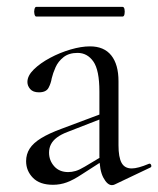

<svg xmlns="http://www.w3.org/2000/svg" viewBox="-20 -531 461 559"><path d="M314.2 6Q310.2 8 305.8 8Q292.6 8 281 -13.6Q269.4 -35.2 269.4 -76.2V-264.6Q269.4 -326.8 251.8 -351.9Q234.2 -377 205.8 -377Q180.8 -377 165.1 -364.7Q149.4 -352.4 141.7 -335Q134 -317.6 130.6 -303Q128.4 -288.8 121.4 -275.5Q114.4 -262.2 93.4 -262.2Q76.2 -262.2 68 -271.6Q59.8 -281 59.8 -292.2Q59.8 -310.6 78.5 -328.9Q97.2 -347.2 125.8 -362.5Q154.4 -377.8 185.5 -386.9Q216.6 -396 242 -396Q283 -396 304 -369.6Q325 -343.2 325 -294.6V-108Q325 -73.4 333.9 -57Q342.8 -40.6 363.4 -40.6Q381.4 -40.6 413.2 -54Q418 -56 420.1 -50.5Q422.2 -45 417.2 -43ZM134.2 7Q95.8 7 75.9 -13.3Q56 -33.6 56 -61.8Q56 -82 66.4 -98.3Q76.8 -114.6 99.8 -128.7Q122.8 -142.8 159.4 -156.2L279.4 -201.2L281.8 -187.8L176 -146.6Q157.6 -139.6 145.8 -130.7Q134 -121.8 128.4 -110.9Q122.8 -100 122.8 -86.6Q122.8 -63.8 137.8 -46.9Q152.8 -30 178.6 -30Q189 -30 200.1 -33.2Q211.2 -36.4 226.8 -45.8L290.4 -83.8L292.2 -71L218.2 -23.4Q193.8 -7.2 174.6 -0.1Q155.4 7 134.2 7ZM85.6 -482.8Q82 -482.8 80.3 -489.9Q78.6 -497 80.3 -504Q82 -511 85.6 -511H336.6Q341.2 -511 342.5 -504Q343.8 -497 342.5 -489.9Q341.2 -482.8 336.6 -482.8Z"/></svg>

Font: Cormorant Garamond Light
Style: Regular
Weight: 300
Designer: Christian Thalmann (Catharsis Fonts)
Foundry: Catharsis Fonts
Version: Version 4.001